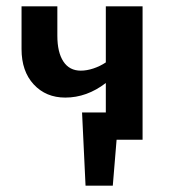

<svg xmlns="http://www.w3.org/2000/svg" viewBox="-20 -441 533 606"><path d="M430 -421V0H348L336 145H250L239 -86H314V-179Q254 -133 186 -133Q125 -133 86.5 -174.5Q48 -216 48 -286V-421H161V-328Q161 -276 180 -247Q199 -218 235 -218Q254 -218 275 -225Q296 -232 314 -244V-421Z"/></svg>

Font: Ysabeau Infant
Style: Bold
Weight: 700
Designer: Christian Thalmann (Catharsis Fonts)
Version: Version 0.003